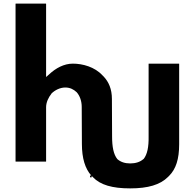

<svg xmlns="http://www.w3.org/2000/svg" viewBox="-20 -887 1077 1062"><path d="M67 -867 66 -866V6L67 7H234L235 6V-294C235 -321 248 -348 264 -368V-369C284 -389 313 -403 341 -403C367 -403 387 -393 404 -377C422 -357 432 -327 432 -296L433 -91C433 -11 451 46 485 84H478V94H487V87L494 92V93C535 136 601 155 700 155C799 155 866 135 909 92L916 85C953 48 971 -7 971 -89V-534L970 -535H803L802 -534V-132C803 -75 795 -33 774 -7H773C755 9 730 17 700 17C671 17 647 9 629 -7C608 -33 600 -75 600 -132L599 -340C599 -395 581 -434 554 -463L547 -470C504 -517 437 -535 383 -535C334 -535 288 -510 251 -475L235 -461V-866L234 -867Z"/></svg>

Font: Hussar Woodtype
Style: SeBd
Weight: 900
Foundry: Cannot Into Space Fonts
Version: Version 1.07